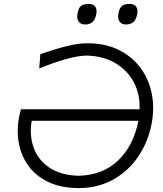

<svg xmlns="http://www.w3.org/2000/svg" viewBox="-20 -946 830 976"><path d="M381 10Q291.5 10 227.5 -20Q163.5 -50 125.5 -101.8Q87.5 -153.5 75.5 -219.2Q63.5 -285 78 -356L86.5 -390.5H689.5Q692.5 -466.5 660.2 -527.5Q628 -588.5 566.5 -625Q505 -661.5 420 -663.5Q377.5 -663 313.5 -645Q249.5 -627 179.5 -598L185 -671Q219 -682.5 260 -695.2Q301 -708 344 -717Q387 -726 426.5 -726Q514.5 -726 582.5 -692.8Q650.5 -659.5 693.8 -601.5Q737 -543.5 751.8 -468.2Q766.5 -393 749 -308.5Q729.5 -216.5 678.8 -144.5Q628 -72.5 551.8 -31.2Q475.5 10 381 10ZM381.5 -52.5Q503.5 -56 581.2 -131Q659 -206 683.5 -332H141Q128.5 -258 151.2 -195Q174 -132 232 -93.2Q290 -54.5 381.5 -52.5ZM620 -821.5Q597 -821.5 586.5 -838.2Q576 -855 584 -886.5Q589 -909 602.5 -917.5Q616 -926 639 -926Q662.5 -926 672.2 -912Q682 -898 677.5 -874.5Q671.5 -844 657 -832.8Q642.5 -821.5 620 -821.5ZM412.5 -821.5Q389 -821.5 378.5 -838.2Q368 -855 376 -886.5Q381 -909 394.5 -917.5Q408 -926 431.5 -926Q455 -926 464.5 -912Q474 -898 469.5 -874.5Q463.5 -844 449 -832.8Q434.5 -821.5 412.5 -821.5Z"/></svg>

Font: Commissioner Flair Light
Style: Italic
Weight: 300
Italic angle: -12°
Designer: Kostas Bartsokas
Foundry: Kostas Bartsokas
Version: Version 1.000; ttfautohint (v1.8.3)